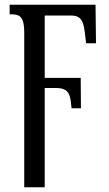

<svg xmlns="http://www.w3.org/2000/svg" viewBox="-20 -556 462 816"><path d="M83 -417Q83 -447 78 -464Q73 -481 62 -488Q51 -495 31 -495H21V-536H386L388 -372H346L342 -406Q339 -437 333 -455.5Q327 -474 315 -482Q303 -490 282 -490H170V-225H323L324 -96H284Q282 -128 276.5 -146.5Q271 -165 257.5 -173.5Q244 -182 218 -182H170V240H83Z"/></svg>

Font: Noto Serif ExtraCondensed
Style: Regular
Weight: 400
Width: 2
Designer: Monotype Design Team
Foundry: Monotype Imaging Inc.
Version: Version 2.013